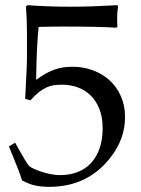

<svg xmlns="http://www.w3.org/2000/svg" viewBox="-20 -703 540 737"><path d="M64.5 -10.7Q59.1 -27.3 54.7 -40Q50.3 -52.7 46.4 -61.5L14.2 -141.1L38.1 -155.3Q82.5 -74.7 92.3 -65.4Q97.2 -61 109.9 -55.2Q122.6 -49.3 139.4 -43.7Q156.2 -38.1 175 -34.4Q193.8 -30.8 210.9 -30.8Q247.6 -30.8 277.8 -42.5Q308.1 -54.2 329.3 -77.1Q350.6 -100.1 362.3 -133.5Q374 -167 374 -210.9Q374 -253.9 361.3 -285.4Q348.6 -316.9 327.1 -337.4Q305.7 -357.9 277.6 -367.9Q249.5 -377.9 218.8 -377.9Q202.1 -377.9 187.7 -376Q173.3 -374 159.2 -367.7Q145 -361.3 129.9 -349.6Q114.7 -337.9 96.7 -317.9L76.7 -323.7L82.5 -444.3Q83 -458 83.3 -469.2Q83.5 -480.5 83.5 -488.8V-575.7Q83.5 -601.1 82.5 -627.9Q81.5 -654.8 79.6 -678.2L85.9 -683.1Q166 -677.2 252.9 -677.2Q327.6 -677.2 430.7 -683.1L433.1 -678.2Q431.2 -665.5 430.4 -654.3Q429.7 -643.1 429.7 -633.3Q429.7 -628.4 429.9 -620.1Q430.2 -611.8 430.7 -599.6L425.8 -596.7Q357.9 -601.1 222.7 -601.1Q173.3 -601.1 128.4 -599.6Q124.5 -565.9 122.1 -515.6Q119.6 -465.3 118.7 -396.5Q138.7 -411.1 155.8 -420.7Q172.9 -430.2 189.5 -436Q206.1 -441.9 222.9 -444.3Q239.7 -446.8 258.3 -446.8Q299.3 -446.8 336.2 -433.3Q373 -419.9 400.4 -395Q427.7 -370.1 443.8 -334.2Q460 -298.3 460 -253.4Q460 -168.5 402.3 -96.2Q315.4 14.2 168.9 14.2Q152.8 14.2 139.9 12.9Q127 11.7 114.7 9Q102.5 6.3 90.6 1.5Q78.6 -3.4 64.5 -10.7Z"/></svg>

Font: XB Kayhan
Style: Regular
Weight: 400
Designer: Behnam
Foundry: Irmug
Version: Version 7.300 2009